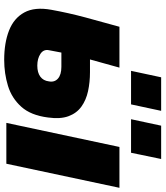

<svg xmlns="http://www.w3.org/2000/svg" viewBox="42 -802 770 893"><g transform="rotate(90 426.5 -355.0)"><path d="M258 10Q179 10 121.5 -12.5Q64 -35 37.5 -83.5Q11 -132 25 -209Q39 -287 60.5 -367.5Q82 -448 104 -526H294Q285 -492 275 -457.5Q265 -423 256 -389H315Q362 -389 403.5 -380Q445 -371 475.5 -349Q506 -327 520 -289Q534 -251 526 -194Q516 -114 476 -69.5Q436 -25 378.5 -7.5Q321 10 258 10ZM663 -526H853L741 0H551ZM213 -198Q208 -173 230 -158.5Q252 -144 285 -144Q317 -144 336 -158Q355 -172 358 -198Q363 -224 345 -240Q327 -256 290 -256H224Q218 -226 213 -198ZM309 -580 339 -720H495L465 -580ZM534 -580 564 -720H719L690 -580Z"/></g></svg>

Font: Raleway Black
Style: Italic
Weight: 900
Italic angle: -12°
Designer: Matt McInerney, Pablo Impallari, Rodrigo Fuenzalida
Foundry: Matt McInerney, Pablo Impallari, Rodrigo Fuenzalida
Version: Version 4.101;RELEASE